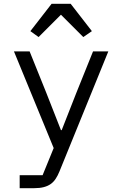

<svg xmlns="http://www.w3.org/2000/svg" viewBox="-20 -785 640 1005"><path d="M350 -765 461 -622 416 -591 299 -708 182 -591 139 -622 250 -765ZM467 -516H547L291 113Q282 135 271 151.5Q260 168 245 178.5Q230 189 209 194.5Q188 200 159 200H83V132H203L261 -10L53 -516H135L222 -300L299 -104H303L380 -300Z"/></svg>

Font: PlemolJP35 Console
Style: Regular
Weight: 400
Version: v2.0.3; ttfautohint (v1.8.4.7-5d5b-dirty) -l 6 -r 45 -G 200 